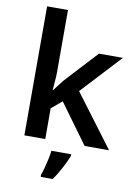

<svg xmlns="http://www.w3.org/2000/svg" viewBox="-104 -826 792 1114"><g transform="rotate(10 292.0 -269.5)"><path d="M204 -396Q204 -371 201.5 -342.5Q199 -314 197 -288H200Q213 -305 231 -328.5Q249 -352 265 -369L425 -542H566L349 -308L580 0H436L266 -233L204 -181V0H81V-760H204ZM368 71Q356 101 334.5 142.5Q313 184 287 221H216V208Q223 190 230 163.5Q237 137 243 109.5Q249 82 251 61H368Z"/></g></svg>

Font: Noto Sans New Tai Lue Semibold
Style: Regular
Weight: 400
Designer: Monotype Design Team
Foundry: Monotype Imaging Inc.
Version: Version 2.004; ttfautohint (v1.8.4.7-5d5b)